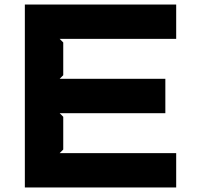

<svg xmlns="http://www.w3.org/2000/svg" viewBox="-20 -830 870 850"><path d="M760 0H90V-810H760V-658H244L260 -642V-497L244 -481H712V-329H244L260 -313V-168L244 -152H760Z"/></svg>

Font: TypoPRO Sinkin Sans
Style: 700 Bold
Weight: 700
Designer: Keith Bates
Foundry: K-Type
Version: Sinkin Sans (version 1.0)  by Keith Bates   •   © 2014   www